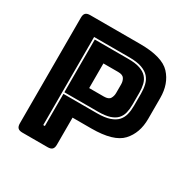

<svg xmlns="http://www.w3.org/2000/svg" viewBox="-162 -870 1005 1019"><g transform="rotate(30 341.0 -360.0)"><path d="M260 0H105Q86 0 77.5 -8.5Q69 -17 69 -36V-684Q69 -703 77.5 -711.5Q86 -720 105 -720H411Q547 -720 597 -666Q647 -612 647 -525V-397Q647 -310 597 -256Q547 -202 411 -202H296V-36Q296 -17 287.5 -8.5Q279 0 260 0ZM397 -287Q444 -287 473.5 -297Q503 -307 519 -324.5Q535 -342 541 -366.5Q547 -391 547 -420V-494Q547 -523 541 -548Q535 -573 519 -591Q503 -609 473.5 -619.5Q444 -630 397 -630H181V-90H191V-287ZM191 -297V-620H397Q441 -620 468.5 -610.5Q496 -601 511 -584Q526 -567 531.5 -544Q537 -521 537 -494V-420Q537 -393 531.5 -370.5Q526 -348 511 -331.5Q496 -315 468.5 -306Q441 -297 397 -297ZM294 -533V-382H384Q413 -382 422 -397Q431 -412 431 -431V-484Q431 -503 422 -518Q413 -533 384 -533Z"/></g></svg>

Font: Bungee Inline
Style: Regular
Weight: 400
Designer: David Jonathan Ross
Foundry: David Jonathan Ross
Version: Version 1.001;PS 1.0;hotconv 1.0.72;makeotf.lib2.5.5900